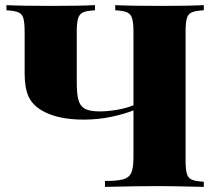

<svg xmlns="http://www.w3.org/2000/svg" viewBox="-20 -728 842 748"><path d="M703 -602V-106Q703 -68 708 -51Q713 -34 727.5 -28Q742 -22 774 -20V0L726 -1Q642 -3 595 -3Q524 -3 389 0V-23Q438 -23 460.5 -29.5Q483 -36 491.5 -55Q500 -74 500 -116V-298Q465 -284 414 -273Q363 -262 305 -262Q205 -262 144 -297Q106 -319 91 -352.5Q76 -386 76 -441V-602Q76 -640 71 -657Q66 -674 51.5 -680Q37 -686 5 -688V-708Q62 -705 179 -705Q291 -705 350 -708V-688Q318 -686 304 -680Q290 -674 284.5 -657Q279 -640 279 -602V-409Q279 -362 285.5 -338.5Q292 -315 310.5 -304.5Q329 -294 367 -294Q401 -294 437.5 -300.5Q474 -307 500 -318V-602Q500 -640 494.5 -657Q489 -674 475 -680Q461 -686 429 -688V-708Q486 -705 607 -705Q716 -705 774 -708V-688Q742 -686 727.5 -680Q713 -674 708 -657Q703 -640 703 -602Z"/></svg>

Font: Playfair Display SC Black
Style: Regular
Weight: 900
Designer: Claus Eggers Sørensen
Foundry: Claus Eggers Sørensen
Version: Version 1.200; ttfautohint (v1.6)